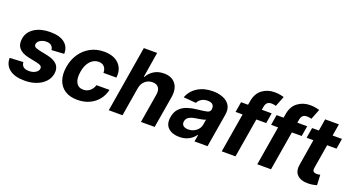

<svg xmlns="http://www.w3.org/2000/svg" viewBox="-51 -1367 3633 1984"><g transform="rotate(20 1765.5 -375.0)"><path d="M533 -389.9 395.6 -381.4Q394.2 -408.4 375.4 -426.8Q356.5 -445.3 319.2 -445.3Q281.6 -445.3 252.7 -428.3Q223.7 -411.2 219.8 -384.6Q216.6 -367.2 228.7 -355.6Q240.8 -344.1 277.3 -335.9L373.2 -316.1Q528.1 -283.4 508.5 -162.3Q499.6 -110.1 462.9 -71.2Q426.1 -32.3 369.1 -10.8Q312.1 10.7 242.9 10.7Q131.7 10.7 73.9 -35Q16 -80.6 18.1 -158L165.8 -165.8Q169.7 -99.1 248.6 -98.4Q290.8 -97.7 320.5 -115.8Q350.1 -133.9 354 -160.5Q356.9 -179.3 343.4 -190.5Q329.9 -201.7 295.1 -209.2L204.2 -228Q48.3 -259.6 70 -389.9Q82.7 -466.3 151.5 -509.4Q220.2 -552.6 321.7 -552.6Q427.9 -552.6 481.9 -508.9Q535.9 -465.2 533 -389.9Z M821.7 10.7Q737.9 10.7 683.6 -25Q629.3 -60.7 607.8 -124.3Q586.3 -187.9 600.1 -270.6Q613.6 -354.4 656.8 -417.8Q699.9 -481.2 766 -516.9Q832 -552.6 914.8 -552.6Q1021.7 -552.6 1078.3 -495.4Q1134.9 -438.2 1123.6 -343.8H981.2Q981.9 -384.2 960.4 -409.4Q938.9 -434.7 897.7 -434.7Q844.5 -434.7 805.4 -392.4Q766.3 -350.1 753.9 -272.7Q740.8 -194.6 765.4 -151.8Q790.1 -109 843 -109Q882.5 -109 913 -132.8Q943.5 -156.6 957.7 -199.9H1100.5Q1086.3 -137.4 1047.9 -89.8Q1009.6 -42.3 952.1 -15.8Q894.5 10.7 821.7 10.7Z M1368.6 -315.3 1316.1 0H1165.1L1285.9 -727.3H1432.5L1387.1 -449.2H1393.1Q1419.4 -497.5 1465.4 -525Q1511.4 -552.6 1573.5 -552.6Q1658.4 -552.6 1701.2 -497.9Q1744 -443.2 1728 -347.3L1669.7 0H1518.8L1572.1 -320.3Q1580.3 -370.7 1559.1 -398.8Q1538 -426.8 1492.2 -426.8Q1446 -426.8 1411.8 -397.5Q1377.5 -368.3 1368.6 -315.3Z M1942.5 10.3Q1864.7 10.3 1820 -30.7Q1775.2 -71.7 1788.4 -152.3Q1798.7 -213.1 1833.1 -247.9Q1867.5 -282.7 1917.1 -299Q1966.6 -315.3 2021.3 -320.3Q2093 -327.4 2125.2 -335.4Q2157.3 -343.4 2161.9 -369.3V-371.4Q2167.3 -405.2 2149.7 -423.7Q2132.1 -442.1 2093.8 -442.1Q2053.3 -442.1 2025.2 -424.4Q1997.2 -406.6 1984.7 -379.3L1846.9 -390.6Q1874.6 -465.2 1944.1 -508.9Q2013.5 -552.6 2111.9 -552.6Q2172.2 -552.6 2221.8 -533.4Q2271.3 -514.2 2297.2 -473.5Q2323.2 -432.9 2312.5 -367.9L2251.1 0H2107.6L2120.4 -75.6H2116.1Q2090.2 -37.6 2046.5 -13.7Q2002.8 10.3 1942.5 10.3ZM2003.2 -94.1Q2052.9 -94.1 2089.5 -123Q2126.1 -152 2133.5 -195L2142.8 -252.8Q2133.2 -246.8 2113.6 -242.4Q2094.1 -237.9 2072.6 -234.6Q2051.1 -231.2 2034.4 -228.3Q1993.6 -222.7 1966.1 -206Q1938.6 -189.3 1933.6 -157.3Q1929 -126.4 1948.3 -110.3Q1967.7 -94.1 2003.2 -94.1Z M2757.8 -545.5 2739 -431.8H2630.7L2558.6 0H2407.3L2479.4 -431.8H2402.3L2421.2 -545.5H2498.2L2505 -584.9Q2519.2 -674 2577.4 -717.7Q2635.7 -761.4 2712.7 -761.4Q2747.5 -761.4 2775.7 -756Q2804 -750.7 2816.8 -746.4L2772 -632.8Q2763.1 -635.7 2750.9 -638.1Q2738.6 -640.6 2724.8 -640.6Q2691.8 -640.6 2676.1 -625.2Q2660.5 -609.7 2655.5 -582L2649.5 -545.5Z M3148.4 -545.5 3129.6 -431.8H3021.3L2949.2 0H2797.9L2870 -431.8H2793L2811.8 -545.5H2888.8L2895.6 -584.9Q2909.8 -674 2968 -717.7Q3026.3 -761.4 3103.3 -761.4Q3138.1 -761.4 3166.4 -756Q3194.6 -750.7 3207.4 -746.4L3162.6 -632.8Q3153.8 -635.7 3141.5 -638.1Q3129.3 -640.6 3115.4 -640.6Q3082.4 -640.6 3066.8 -625.2Q3051.1 -609.7 3046.2 -582L3040.1 -545.5Z M3530.9 -545.5 3512.1 -431.8H3409.1L3365.4 -169Q3360.1 -137.8 3372.7 -126.8Q3385.3 -115.8 3408 -115.8Q3418.7 -115.8 3429.7 -117.7Q3440.7 -119.7 3446.7 -120.7L3452.4 -7.8Q3439.6 -4.3 3418.1 0.4Q3396.7 5 3367.2 6.4Q3284.1 9.6 3240.6 -29.8Q3197.1 -69.2 3211.3 -148.8L3257.8 -431.8H3183.2L3202.4 -545.5H3276.6L3298.3 -676.1H3449.6L3427.9 -545.5Z"/></g></svg>

Font: Inter UI
Style: Bold Italic
Weight: 700
Italic angle: 9.39999°
Designer: Rasmus Andersson
Foundry: rsms
Version: 3.2;8d6f07862